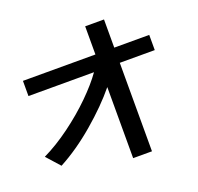

<svg xmlns="http://www.w3.org/2000/svg" viewBox="-141 -948 1176 1140"><g transform="rotate(-20 447.0 -378.5)"><path d="M96 -65 21 -149Q106 -190 193.5 -254.5Q281 -319 352.5 -389.5Q424 -460 467 -521H53V-617H511V-795H630V-617H851V-521H630V38H511V-411Q435 -318 322 -221.5Q209 -125 96 -65Z"/></g></svg>

Font: 카카오 큰글씨 ExtraBold
Style: Regular
Weight: 800
Designer: Park Young-rak; Lee Sang-min; Kim Jung-jin; Min Bon; Park Min-gyu;
Foundry: Kakao Corporation
Version: Version 2.003